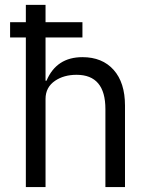

<svg xmlns="http://www.w3.org/2000/svg" viewBox="-20 -760 608 780"><path d="M85 0H165V-357.9Q165 -405.8 204.1 -432.1Q239.7 -456.1 291 -456.1Q408.2 -456.1 408.2 -316.9V0H487.8V-331.1Q487.8 -424.3 441.7 -476.1Q395.5 -527.8 314.9 -527.8Q209.5 -527.8 168.9 -432.1H165V-607.9H314.9V-669.9H165V-740.2H85V-669.9H21V-607.9H85Z"/></svg>

Font: Plexus Sans
Style: Regular
Weight: 400
Version: Version 2.001;PS 002.001;hotconv 1.0.70;makeotf.lib2.5.58329